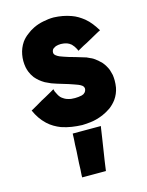

<svg xmlns="http://www.w3.org/2000/svg" viewBox="-119 -598 726 946"><g transform="rotate(-15 243.5 -125.0)"><path d="M249 -388.7Q242.2 -388.7 235.4 -387.7Q229.5 -386.7 222.7 -384.8Q217.8 -382.8 213.9 -379.9Q210 -377.9 206.1 -374Q205.1 -372.1 203.1 -368.2Q201.2 -364.3 201.2 -358.4Q201.2 -357.4 201.2 -356.4Q201.2 -355.5 201.2 -354.5Q202.1 -350.6 204.1 -347.7Q206.1 -344.7 210 -341.8Q217.8 -335.9 226.6 -332Q236.3 -328.1 245.1 -325.2Q272.5 -315.4 299.8 -308.6Q327.1 -300.8 354.5 -292Q363.3 -288.1 371.1 -284.2Q378.9 -281.2 386.7 -276.4Q407.2 -262.7 423.8 -245.1Q439.5 -226.6 449.2 -203.1Q451.2 -196.3 453.1 -189.5Q455.1 -182.6 457 -174.8Q459 -160.2 459 -146.5Q459 -128.9 456.1 -111.3Q450.2 -80.1 431.6 -53.7Q417 -34.2 397.5 -19.5Q377.9 -5.9 355.5 3.9Q319.3 18.6 289.1 21.5Q258.8 24.4 248 24.4Q220.7 23.4 195.3 19.5Q169.9 15.6 143.6 6.8Q126 0 109.4 -9.8Q92.8 -19.5 78.1 -33.2Q60.5 -49.8 47.9 -68.4Q35.2 -86.9 25.4 -109.4Q27.3 -110.4 29.3 -111.3Q31.2 -112.3 33.2 -113.3Q46.9 -121.1 60.5 -128.9Q73.2 -136.7 86.9 -144.5Q95.7 -149.4 105.5 -154.3Q114.3 -159.2 123 -164.1Q130.9 -168.9 138.7 -172.9Q147.5 -177.7 155.3 -182.6Q155.3 -182.6 156.2 -182.6Q157.2 -178.7 159.2 -170.9Q163.1 -162.1 168 -153.3Q171.9 -145.5 178.7 -137.7Q184.6 -131.8 191.4 -127.9Q198.2 -123 206.1 -120.1Q216.8 -116.2 228.5 -114.3Q240.2 -113.3 248 -113.3Q256.8 -113.3 265.6 -114.3Q274.4 -115.2 283.2 -117.2Q288.1 -119.1 293 -121.1Q296.9 -124 300.8 -127.9Q304.7 -132.8 306.6 -139.6Q308.6 -146.5 305.7 -153.3Q304.7 -155.3 302.7 -158.2Q300.8 -160.2 298.8 -162.1Q291 -168 281.2 -171.9Q271.5 -175.8 262.7 -178.7Q235.4 -188.5 208 -196.3Q180.7 -204.1 153.3 -213.9Q145.5 -216.8 138.7 -220.7Q130.9 -223.6 124 -227.5Q110.4 -235.4 98.6 -245.1Q86.9 -254.9 77.1 -266.6Q77.1 -266.6 77.1 -266.6Q77.1 -266.6 77.1 -266.6Q71.3 -274.4 66.4 -283.2Q62.5 -291 58.6 -299.8Q56.6 -305.7 54.7 -311.5Q52.7 -317.4 51.8 -323.2Q45.9 -355.5 51.8 -387.7Q57.6 -419.9 76.2 -447.3Q89.8 -465.8 107.4 -478.5Q124 -492.2 144.5 -502Q168.9 -513.7 195.3 -518.6Q221.7 -524.4 249 -524.4Q272.5 -523.4 293.9 -519.5Q315.4 -515.6 336.9 -507.8Q353.5 -502 368.2 -493.2Q382.8 -484.4 396.5 -473.6Q414.1 -459 427.7 -441.4Q441.4 -423.8 453.1 -404.3Q450.2 -403.3 448.2 -401.4Q446.3 -400.4 443.4 -399.4Q430.7 -391.6 417 -384.8Q404.3 -377.9 390.6 -370.1Q381.8 -365.2 373 -360.4Q364.3 -355.5 355.5 -351.6Q347.7 -346.7 339.8 -342.8Q332 -338.9 324.2 -334Q323.2 -336.9 322.3 -338.9Q321.3 -341.8 320.3 -343.8Q316.4 -351.6 311.5 -358.4Q306.6 -365.2 300.8 -371.1Q295.9 -375 290 -378.9Q285.2 -381.8 279.3 -383.8Q270.5 -386.7 261.7 -387.7Q252.9 -388.7 249 -388.7ZM180.7 262.7Q181.6 254.9 181.6 248Q181.6 241.2 182.6 234.4Q183.6 218.8 183.6 203.1Q184.6 187.5 185.5 171.9Q186.5 156.2 187.5 140.6Q187.5 125 188.5 109.4Q189.5 94.7 190.4 81.1Q190.4 67.4 191.4 52.7Q194.3 52.7 196.3 52.7Q198.2 52.7 201.2 52.7Q214.8 52.7 228.5 52.7Q242.2 52.7 256.8 52.7Q265.6 52.7 275.4 52.7Q285.2 52.7 294.9 52.7Q304.7 52.7 314.5 52.7Q324.2 52.7 334 52.7Q334 52.7 335 53.7Q334 56.6 333 64.5Q329.1 86.9 326.2 110.4Q322.3 132.8 319.3 155.3Q317.4 170.9 314.5 186.5Q312.5 202.1 309.6 217.8Q307.6 231.4 305.7 245.1Q303.7 258.8 301.8 273.4Q299.8 273.4 296.9 273.4Q294.9 273.4 293 273.4Q281.2 273.4 269.5 273.4Q257.8 273.4 247.1 273.4Q238.3 273.4 230.5 273.4Q222.7 273.4 214.8 273.4Q206.1 273.4 197.3 273.4Q189.5 273.4 180.7 273.4Q180.7 270.5 180.7 267.6Q180.7 264.6 180.7 262.7Z"/></g></svg>

Font: LeFont
Style: Bold
Weight: 800
Designer: Leryon MEDIA
Version: Version 1.0